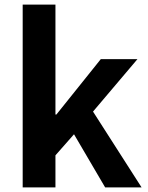

<svg xmlns="http://www.w3.org/2000/svg" viewBox="-20 -818 645 838"><path d="M79 0V-798H222V-318H226L420 -560H580L386 -331L598 0H439L303 -232L222 -140V0Z"/></svg>

Font: Source Han Sans CN Bold
Style: Bold
Weight: 700
Designer: Ryoko NISHIZUKA 西塚涼子 (kana & ideographs); Paul D. Hunt (Latin, Greek & Cyrillic); Wenlong ZHANG 张文龙 (bopomofo); Sandoll 
Foundry: Adobe Systems Incorporated
Version: Version 1.00;May 30, 2023;FontCreator 11.5.0.2422 32-bit